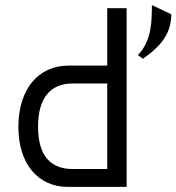

<svg xmlns="http://www.w3.org/2000/svg" viewBox="-20 -732 691 752"><path d="M651 -676 575 -712C574 -652 576 -574 520 -516L540 -502C614 -554 650 -602 651 -676ZM246 0H476V-700H400V-475H248C131 -475 52 -384 52 -235C52 -90 129 0 246 0ZM400 -405V-70H264C180 -70 129 -120 129 -236C129 -351 180 -405 264 -405Z"/></svg>

Font: Mint Spirit
Style: Regular
Weight: 400
Designer: HARENDAL Hirwen
Foundry: Arkandis Digital Foundry.
Version: Version 1.004;FFEdit